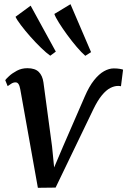

<svg xmlns="http://www.w3.org/2000/svg" viewBox="-20 -886 606 915"><path d="M383.5 -425Q404.5 -474 428 -503.5Q451.5 -533 475.5 -546.5Q499.5 -560 522 -560Q538.5 -560 551.2 -557.8Q564 -555.5 566.5 -554L556.5 -475Q553.5 -476 549.8 -476.2Q546 -476.5 542.5 -476.5Q525 -476.5 505.8 -466.8Q486.5 -457 466 -432.5Q445.5 -408 424.5 -364.5L245 8L160.5 9L76.5 -461Q73.5 -477.5 68.2 -485.5Q63 -493.5 54 -493.5Q43.5 -493.5 33.8 -487.2Q24 -481 16.5 -475.5L5 -504Q8.5 -509.5 23.2 -523.2Q38 -537 60.5 -549Q83 -561 110.5 -561Q147 -561 164.8 -543.2Q182.5 -525.5 187 -493.5L228 -188.5L238 -88L280.5 -188ZM219.5 -620.5Q201 -633.5 175.2 -658.5Q149.5 -683.5 124.2 -712Q99 -740.5 79.8 -766Q60.5 -791.5 54 -806L126 -859L246 -640ZM386.5 -620Q368.5 -635.5 345.5 -662.5Q322.5 -689.5 300 -720.2Q277.5 -751 260.8 -777.8Q244 -804.5 239 -819.5L316 -866L414 -637.5Z"/></svg>

Font: Merriweather 36pt Medium
Style: Italic
Weight: 500
Italic angle: -7.8°
Version: Version 2.101